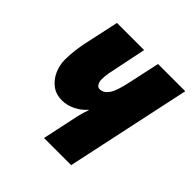

<svg xmlns="http://www.w3.org/2000/svg" viewBox="-151 -676 799 799"><g transform="rotate(45 248.5 -276.5)"><path d="M219.2 0 253.9 -163.1Q259.3 -187.5 269 -213.9H267.1Q247.1 -190.9 218.5 -177Q189.9 -163.1 162.1 -163.1Q125.5 -163.1 100.6 -182.1Q75.7 -201.2 62.7 -231Q49.8 -260.7 49.8 -292Q49.8 -346.7 64.9 -413.1L95.2 -553.2H254.9L227.1 -418Q222.7 -397.9 219.2 -379.2Q215.8 -360.4 215.8 -341.8Q215.8 -328.6 221.9 -317.9Q228 -307.1 238.8 -307.1Q261.7 -307.1 278.1 -330.6Q294.4 -354 307.1 -416L336.9 -553.2H497.1L378.9 0Z"/></g></svg>

Font: Open Sans Condensed ExtraBold
Style: Italic
Weight: 800
Width: 3
Italic angle: -12°
Designer: Monotype Design Team
Foundry: Monotype Imaging Inc.
Version: Version 3.003; ttfautohint (v1.8.4)